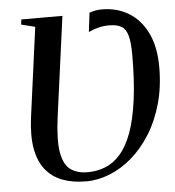

<svg xmlns="http://www.w3.org/2000/svg" viewBox="-54 -806 790 866"><g transform="rotate(-5 341.0 -373.0)"><path d="M302 10Q241.5 10 195.2 -7.2Q149 -24.5 119 -61.5Q89 -98.5 78.2 -157.5Q67.5 -216.5 78.5 -299.5L133 -704.5L70.5 -720L73.5 -743H259.5L198 -288.5Q184.5 -185.5 194.5 -129.5Q204.5 -73.5 234.8 -52Q265 -30.5 311.5 -30.5Q355 -30.5 392.8 -45.8Q430.5 -61 461 -96Q491.5 -131 513 -189.8Q534.5 -248.5 546.2 -335Q558 -421.5 558 -540.5Q558 -598 549.2 -628.5Q540.5 -659 520.2 -670.5Q500 -682 465 -682Q439.5 -682 415.5 -675.8Q391.5 -669.5 372 -660L382.5 -746.5Q394.5 -751 408.5 -753.8Q422.5 -756.5 439.5 -756.5Q508 -756.5 561.2 -723.8Q614.5 -691 644.5 -628.2Q674.5 -565.5 674.5 -475Q674.5 -385 653.2 -309.5Q632 -234 595 -174.8Q558 -115.5 510.2 -74.2Q462.5 -33 409 -11.5Q355.5 10 302 10Z"/></g></svg>

Font: Merriweather 120pt Medium
Style: Italic
Weight: 500
Italic angle: -7.8°
Version: Version 2.101